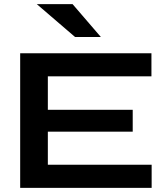

<svg xmlns="http://www.w3.org/2000/svg" viewBox="-20 -903 809 923"><path d="M210 -270V-111H709V0H77V-647H708V-536H210V-375H618V-270ZM341 -725 157 -883H329L465 -725Z"/></svg>

Font: Syne Modified
Style: Bold
Weight: 700
Designer: Lucas Descroix
Foundry: Bonjour Monde
Version: Version 2.200